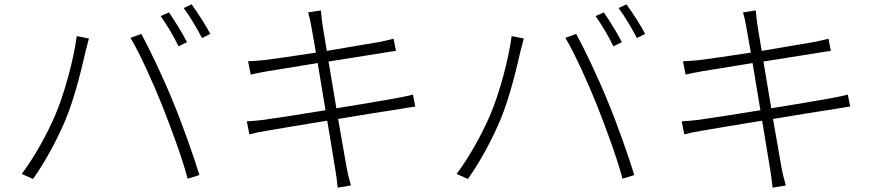

<svg xmlns="http://www.w3.org/2000/svg" viewBox="-20 -826 4040 883"><path d="M757 -769 719 -752C746 -714 782 -654 801 -613L840 -632C819 -674 782 -733 757 -769ZM861 -806 825 -789C853 -751 886 -696 909 -651L947 -670C928 -708 888 -769 861 -806ZM233 -294C198 -214 143 -110 80 -26L132 -3C191 -87 243 -184 280 -272C326 -380 361 -535 374 -592C379 -612 384 -630 389 -649L333 -660C319 -552 276 -394 233 -294ZM725 -343C767 -237 819 -96 843 -4L897 -21C871 -107 818 -257 775 -360C730 -471 668 -600 630 -670L580 -652C624 -579 684 -445 725 -343Z M1879 -391C1861 -386 1838 -381 1800 -374C1745 -364 1638 -346 1527 -328L1491 -543L1742 -583C1766 -587 1791 -591 1801 -592L1790 -648C1777 -645 1759 -640 1731 -634C1685 -626 1585 -609 1483 -592C1472 -658 1464 -705 1463 -714C1460 -734 1457 -760 1456 -778L1397 -769C1403 -749 1408 -728 1412 -703C1414 -694 1422 -648 1433 -584C1334 -569 1241 -555 1199 -550C1167 -547 1143 -545 1121 -544L1133 -483C1151 -487 1177 -493 1208 -498C1250 -505 1343 -520 1441 -536L1477 -319C1359 -300 1245 -282 1194 -275C1171 -272 1137 -269 1115 -268L1127 -208C1148 -214 1172 -219 1209 -225C1259 -234 1369 -252 1485 -271C1503 -162 1518 -70 1521 -53C1526 -23 1530 5 1533 37L1594 27C1586 0 1578 -33 1573 -62C1570 -78 1554 -170 1535 -279C1643 -297 1748 -314 1809 -323C1846 -329 1873 -334 1890 -336Z M2757 -769 2719 -752C2746 -714 2782 -654 2801 -613L2840 -632C2819 -674 2782 -733 2757 -769ZM2861 -806 2825 -789C2853 -751 2886 -696 2909 -651L2947 -670C2928 -708 2888 -769 2861 -806ZM2233 -294C2198 -214 2143 -110 2080 -26L2132 -3C2191 -87 2243 -184 2280 -272C2326 -380 2361 -535 2374 -592C2379 -612 2384 -630 2389 -649L2333 -660C2319 -552 2276 -394 2233 -294ZM2725 -343C2767 -237 2819 -96 2843 -4L2897 -21C2871 -107 2818 -257 2775 -360C2730 -471 2668 -600 2630 -670L2580 -652C2624 -579 2684 -445 2725 -343Z M3879 -391C3861 -386 3838 -381 3800 -374C3745 -364 3638 -346 3527 -328L3491 -543L3742 -583C3766 -587 3791 -591 3801 -592L3790 -648C3777 -645 3759 -640 3731 -634C3685 -626 3585 -609 3483 -592C3472 -658 3464 -705 3463 -714C3460 -734 3457 -760 3456 -778L3397 -769C3403 -749 3408 -728 3412 -703C3414 -694 3422 -648 3433 -584C3334 -569 3241 -555 3199 -550C3167 -547 3143 -545 3121 -544L3133 -483C3151 -487 3177 -493 3208 -498C3250 -505 3343 -520 3441 -536L3477 -319C3359 -300 3245 -282 3194 -275C3171 -272 3137 -269 3115 -268L3127 -208C3148 -214 3172 -219 3209 -225C3259 -234 3369 -252 3485 -271C3503 -162 3518 -70 3521 -53C3526 -23 3530 5 3533 37L3594 27C3586 0 3578 -33 3573 -62C3570 -78 3554 -170 3535 -279C3643 -297 3748 -314 3809 -323C3846 -329 3873 -334 3890 -336Z"/></svg>

Font: Noto Sans T Chinese Light
Style: Regular
Weight: 300
Designer: Ryoko NISHIZUKA (kana & ideographs); Paul D. Hunt (Latin, Greek & Cyrillic); Wenlong ZHANG (bopomofo); Sandoll Communica
Foundry: Adobe Systems Incorporated
Version: Version 1.000;PS 1;hotconv 1.0.78;makeotf.lib2.5.61930